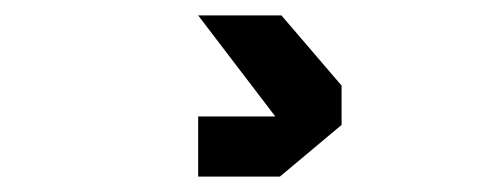

<svg xmlns="http://www.w3.org/2000/svg" viewBox="-20 -20 640 249"><path d="M237 131H337L237 0H345L423 91V142L343 209H237Z"/></svg>

Font: Kode Mono SemiBold
Style: Regular
Weight: 600
Monospace: yes
Designer: Isa Ozler
Foundry: Kadena LLC
Version: Version 1.206;gftools[0.9.28]